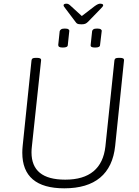

<svg xmlns="http://www.w3.org/2000/svg" viewBox="-20 -1016 752 1042"><path d="M329 6Q215 6 158 -42.5Q101 -91 101 -187Q101 -196 101.5 -205Q102 -214 103 -224L151 -688Q152 -696 157 -699Q162 -702 174 -702H182Q205 -702 203 -688L153 -221Q152 -213 151.5 -205Q151 -197 151 -189Q151 -115 196.5 -78Q242 -41 334 -41Q433 -41 487.5 -86.5Q542 -132 552 -221L601 -688Q602 -696 607 -699Q612 -702 624 -702H632Q655 -702 653 -688L605 -224Q593 -110 523.5 -52Q454 6 329 6ZM496 -758Q482 -758 476.5 -761.5Q471 -765 472 -772L480 -847Q481 -853 487 -857Q493 -861 507 -861Q521 -861 527 -857Q533 -853 532 -847L523 -772Q523 -765 516.5 -761.5Q510 -758 496 -758ZM321 -758Q307 -758 301.5 -761.5Q296 -765 296 -772L304 -847Q306 -853 312 -857Q318 -861 332 -861Q346 -861 351.5 -857Q357 -853 356 -847L348 -772Q348 -765 341.5 -761.5Q335 -758 321 -758ZM523 -996Q530 -996 535 -994Q540 -992 540 -988Q540 -984 536 -979Q532 -974 524 -966L458 -898Q450 -890 442.5 -887Q435 -884 422 -884Q413 -884 407.5 -885Q402 -886 398 -888.5Q394 -891 390 -897L338 -966Q333 -973 329 -978Q325 -983 325 -987Q325 -992 329.5 -994Q334 -996 341 -996Q347 -996 352.5 -993Q358 -990 366 -982L424 -929L493 -982Q504 -990 511 -993Q518 -996 523 -996Z"/></svg>

Font: Asap ExtraLight
Style: Italic
Weight: 250
Italic angle: -6°
Version: Version 3.001